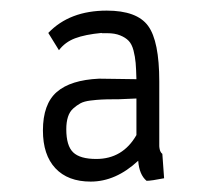

<svg xmlns="http://www.w3.org/2000/svg" viewBox="-20 -681 401 369"><path d="M242.2 -421.4V-491.7L207 -490.2H199.7Q184.1 -490.2 175.3 -489.7Q166.5 -489.3 154.1 -487.8Q141.6 -486.3 134.5 -482.4Q127.4 -478.5 120.6 -472.4Q113.8 -466.3 110.6 -456.3Q107.4 -446.3 107.4 -432.6Q107.4 -400.9 120.6 -388.2Q133.8 -375.5 165 -375.5Q215.8 -375.5 242.2 -421.4ZM175.3 -617.7Q143.6 -614.7 124.3 -607.4Q105 -600.1 93.3 -584.5L72.8 -617.7Q113.8 -660.6 185.1 -660.6Q243.2 -660.6 264.6 -631.3Q286.1 -602.1 286.1 -524.4V-412.6Q286.1 -410.6 286.1 -407.7Q286.1 -404.8 286.1 -403.6Q286.1 -402.3 286.1 -400.1Q286.1 -397.9 286.4 -397Q286.6 -396 286.9 -394.3Q287.1 -392.6 287.6 -391.6Q288.1 -390.6 288.6 -389.4Q289.1 -388.2 290 -387.2Q291 -386.2 292 -385.3L295.4 -338.4Q270.5 -333.5 261.7 -333.5Q247.6 -345.2 245.6 -372.1Q202.6 -332 154.3 -332Q110.4 -332 86.4 -357.7Q62.5 -383.3 62.5 -430.2Q62.5 -481 89.1 -504.2Q115.7 -527.3 170.4 -529.8Q178.7 -529.8 207.3 -529.3Q235.8 -528.8 242.2 -528.8Q241.7 -548.3 240.7 -560.1Q239.7 -571.8 236.6 -584Q233.4 -596.2 227.3 -602.5Q221.2 -608.9 210.9 -613Q200.7 -617.2 186 -617.2H175.8Z"/></svg>

Font: Anaheim
Style: Regular
Weight: 400
Designer: vernon adams
Foundry: vernon adams
Version: Version 1.002; ttfautohint (v0.93.5-3d13) -l 8 -r 50 -G 200 